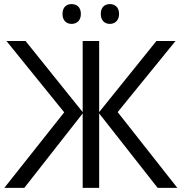

<svg xmlns="http://www.w3.org/2000/svg" viewBox="-20 -913 884 933"><path d="M283.7 -845.2C283.7 -878.9 303.7 -893.1 327.6 -893.1C352.5 -893.1 373 -878.9 373 -845.2C373 -812.5 352.5 -796.9 327.6 -796.9C303.7 -796.9 283.7 -812.5 283.7 -845.2ZM469.7 -845.2C469.7 -878.9 489.7 -893.1 513.7 -893.1C537.6 -893.1 558.6 -878.9 558.6 -845.2C558.6 -812.5 537.6 -796.9 513.7 -796.9C489.7 -796.9 469.7 -812.5 469.7 -845.2ZM98.1 0H1L292 -367.2L11.2 -713.9H104L381.8 -368.2V-713.9H461.9V-368.2L740.2 -713.9H833L551.8 -368.2L841.8 0H746.1L461.9 -361.8V0H381.8V-361.8Z"/></svg>

Font: OpenSansEmoji
Style: Regular
Weight: 400
Foundry: MorbZ
Version: Version 1.000;PS 001.000;hotconv 1.0.70;makeotf.lib2.5.58329